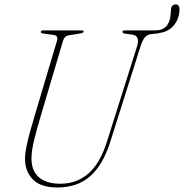

<svg xmlns="http://www.w3.org/2000/svg" viewBox="-20 -838 834 871"><path d="M465.5 -196.5 602 -628.5Q616.5 -676 579.5 -681L547.5 -685.5Q535 -687 535.5 -694Q535.5 -700 546.5 -700H684.5Q748.5 -700 754 -773L755.5 -793Q757 -817.5 777 -818Q796.5 -818.5 794 -788Q791 -749 767 -721.2Q743 -693.5 703 -688.5Q700 -687 695 -686.5L667.5 -683.5Q649 -682 637.8 -669.2Q626.5 -656.5 617.5 -628L480.5 -195.5Q447.5 -90.5 389.5 -39Q331.5 12.5 240.5 12.5Q163 12.5 127.2 -25.8Q91.5 -64 93.5 -124.5Q94 -144.5 100.5 -175.8Q107 -207 117 -243.2Q127 -279.5 137.5 -314L238.5 -653Q245.5 -676 223.5 -679.5L176 -686Q165 -688 165 -693.5Q165.5 -700 176.5 -700H351Q359.5 -700 359.5 -695Q359.5 -688.5 343 -686L292.5 -678Q272.5 -675 266 -653L165 -312.5Q146 -248.5 134.8 -202.8Q123.5 -157 123 -124.5Q121 -64.5 155.8 -34.5Q190.5 -4.5 253 -4.5Q327.5 -4.5 380.8 -50.5Q434 -96.5 465.5 -196.5Z"/></svg>

Font: Fraunces 144pt S050 Thin
Style: Italic
Weight: 100
Italic angle: -16°
Version: Version 1.000; ttfautohint (v1.8.3)